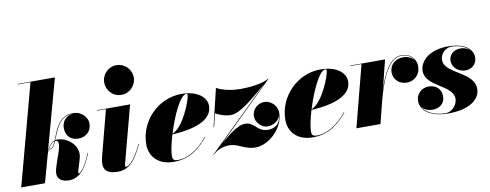

<svg xmlns="http://www.w3.org/2000/svg" viewBox="-64 -1077 3584 1405"><g transform="rotate(-10 1728.0 -375.0)"><path d="M526.5 -164 523 -165C478 -54.5 441.5 -27.5 436 -27.5C431.5 -27.5 430 -31 430 -34.5C430 -36.5 430.5 -42 431.5 -45.5L457.5 -131C488 -230 391.5 -299 321.5 -299C315.5 -299 310 -298.5 304.5 -297C312 -315 320 -335.5 329.5 -356.5C359 -423.5 395.5 -466 466 -466C467.5 -466 469 -466 470.5 -466C415.5 -464 382 -421.5 382 -374C382 -316 416.5 -279 476.5 -279C531.5 -279 573 -318.5 573 -373.5C573 -420.5 531 -469.5 466 -469.5C393.5 -469.5 355.5 -425.5 325.5 -357.5C316 -335.5 307.5 -314 300 -295.5C274.5 -287 254.5 -262.5 238.5 -226L382.5 -750H105V-746.5H200.5L0 0H176.5L231.5 -199.5C236 -215 241.5 -228 248 -239.5C250 -238.5 253.5 -237.5 258 -237.5C275.5 -237.5 288.5 -259.5 302.5 -292C303 -292 304 -292 304.5 -292C348.5 -292 317.5 -216 295.5 -154.5L281 -110C275.5 -93.5 269.5 -71 269.5 -53.5C269.5 -8.5 311 10 353.5 10C432 10 478.5 -49 526.5 -164ZM258 -241C254.5 -241 252 -241.5 249.5 -242.5C265 -271 283.5 -287 298 -291C285 -261.5 273.5 -241 258 -241Z M731 -650C731 -592 777.5 -539.5 840.5 -539.5C903.5 -539.5 951 -592 951 -650C951 -708 903.5 -760 840.5 -760C777.5 -760 731 -708 731 -650ZM904 -164 900.5 -165C836 -25.5 791 -15 782.5 -15C778.5 -15 776 -17.5 776 -23C776 -27.5 776.5 -32 778 -37.5L890 -460H643V-456.5H710L624.5 -129.5C621.5 -118.5 614 -92 614 -67C614 -19 640 10 717 10C808 10 853.5 -58 904 -164Z M1125.5 -34C1125.5 -68.5 1138 -127 1156.5 -189.5C1374 -202 1457 -266.5 1457 -349C1457 -416.5 1388 -470 1271 -470C1100.5 -470 955.5 -325 955.5 -150C955.5 -65 1013 10 1134 10C1260.5 10 1336 -64 1390 -129.5L1387 -131.5C1312.5 -37 1229 2 1165 2C1138.5 2 1125.5 -5.5 1125.5 -34ZM1308 -464.5C1314.5 -464.5 1316.5 -461 1316.5 -453.5C1316.5 -422 1244 -227 1158.5 -194.5C1197 -322 1262.5 -464.5 1308 -464.5Z M1462.5 -190H1466.5L1490.5 -287.5C1516.5 -272.5 1560.5 -255 1604.5 -255C1675.5 -255 1783.5 -353.5 1883.5 -438L1427 7.5L1429 10C1461 -22 1504 -39 1552 -39C1618 -39 1662 10 1738 10C1844.5 10 1954 -100 1954 -210C1954 -266 1905.5 -307 1859.5 -307C1809.5 -307 1767 -266 1767 -216C1767 -170 1810.5 -126 1854 -126C1895 -126 1936.5 -153 1949 -188C1941.5 -125 1900 -101.5 1853 -101.5C1770 -101.5 1765.5 -174.5 1692.5 -174.5C1644.5 -174.5 1581 -128 1503 -60L1919 -467.5L1917 -470C1871 -438 1757 -430.5 1709 -430.5C1663 -430.5 1583 -439 1529.5 -469.5Z M2159 -34C2159 -68.5 2171.5 -127 2190 -189.5C2407.5 -202 2490.5 -266.5 2490.5 -349C2490.5 -416.5 2421.5 -470 2304.5 -470C2134 -470 1989 -325 1989 -150C1989 -65 2046.5 10 2167.5 10C2294 10 2369.5 -64 2423.5 -129.5L2420.5 -131.5C2346 -37 2262.5 2 2198.5 2C2172 2 2159 -5.5 2159 -34ZM2341.5 -464.5C2348 -464.5 2350 -461 2350 -453.5C2350 -422 2277.5 -227 2192 -194.5C2230.5 -322 2296 -464.5 2341.5 -464.5Z M2609 -456.5 2490.5 0H2669.5L2710 -161.5C2742 -282.5 2800.5 -466 2907 -466C2950 -466 2985.5 -446 3001.5 -412C2984.5 -438.5 2951.5 -452.5 2914.5 -452.5C2861 -452.5 2815 -415 2815 -358.5C2815 -303.5 2858 -265 2913 -265C2971 -265 3014.5 -309.5 3014.5 -368.5C3014.5 -430.5 2967.5 -469.5 2907 -469.5C2821 -469.5 2766.5 -356 2731.5 -247.5L2784.5 -460H2525.5V-456.5Z M3411.5 -132C3411.5 -260 3194 -278.5 3194 -383.5C3194 -417 3222.5 -467.5 3278.5 -467.5C3337.5 -467.5 3383.5 -448 3409.5 -419C3392 -434.5 3367.5 -443.5 3341.5 -443.5C3289 -443.5 3254.5 -409.5 3254.5 -366.5C3254.5 -314 3302 -278.5 3351.5 -278.5C3395 -278.5 3436.5 -309.5 3436.5 -360.5C3436.5 -412.5 3391.5 -474 3253.5 -474C3120.5 -474 3040.5 -406 3040.5 -327C3040.5 -211 3242.5 -190 3242.5 -88C3242.5 -47 3205 4.5 3154.5 4.5C3079.5 4.5 3009.5 -23.5 2984 -74C3000.5 -50.5 3030.5 -37 3064.5 -37C3114.5 -37 3156 -66 3156 -121.5C3156 -176 3117 -209.5 3064.5 -209.5C3008 -209.5 2969.5 -168 2969.5 -117.5C2969.5 -43 3046 10 3175 10C3321.5 10 3411.5 -48 3411.5 -132Z"/></g></svg>

Font: Bodoni* 48pt Fatface
Style: Italic
Weight: 900
Italic angle: -13°
Version: Version 2.3